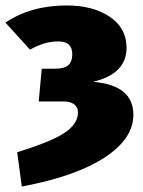

<svg xmlns="http://www.w3.org/2000/svg" viewBox="-25 -574 526 704"><path d="M439 -399Q439 -303 316 -274Q464 -262 464 -153Q464 -65 358 4Q252 73 55 110L38 -16Q159 -53 209.5 -85.5Q260 -118 261 -161Q261 -180 247.5 -191Q234 -202 208 -202H117L128 -322H175Q211 -322 225.5 -335Q240 -348 240 -375Q240 -422 190 -422Q161 -422 136.5 -414.5Q112 -407 85 -392L-5 -491Q88 -554 220 -554Q316 -554 377.5 -512.5Q439 -471 439 -399Z"/></svg>

Font: Fira Sans Black
Style: Regular
Weight: 900
Designer: Carrois Corporate & Edenspiekermann AG
Foundry: Carrois Corporate GbR & Edenspiekermann AG
Version: Version 4.203